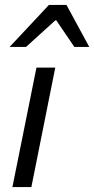

<svg xmlns="http://www.w3.org/2000/svg" viewBox="-20 -761 383 781"><path d="M30.5 0 128.3 -486H204.8L107.6 0ZM19 -570 179 -740.9H250.5L343.1 -570H282.5L209 -678.2H205L85.8 -570Z"/></svg>

Font: Source Sans 3 VF
Style: Italic
Weight: 200
Italic angle: -11°
Designer: Paul D. Hunt
Foundry: Adobe Systems Incorporated
Version: Version 3.042;hotconv 1.0.118;makeotfexe 2.5.65603